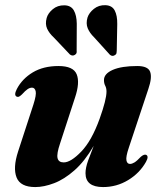

<svg xmlns="http://www.w3.org/2000/svg" viewBox="-20 -728 635 759"><path d="M557.5 -116Q569.5 -110.5 557 -88Q532 -43.5 486.5 -16Q441 11.5 387.5 11.5Q318 11.5 318 -43.5Q318 -64.5 328.2 -93Q338.5 -121.5 350.5 -151.5Q315 -90.5 274.5 -54.8Q234 -19 193.8 -3.8Q153.5 11.5 119.5 11.5Q60.5 11.5 45.5 -26.5Q30.5 -64.5 51.5 -129L112 -314.5Q124.5 -353.5 121 -367.5Q117.5 -381.5 106.5 -381.5Q98 -381.5 89 -375.5Q80 -369.5 66.5 -354.5Q59 -347.5 54.8 -345.8Q50.5 -344 46 -346Q34 -351.5 46.5 -376Q67.5 -416.5 109.5 -441.8Q151.5 -467 211 -467Q270 -467 283.2 -434.2Q296.5 -401.5 276.5 -342L217.5 -161Q203.5 -120 207.5 -103Q211.5 -86 232 -86Q260 -86 301.2 -128.8Q342.5 -171.5 374 -259Q401 -334.5 401 -366Q401 -379.5 396 -389Q391 -398.5 391 -411.5Q391 -436.5 425.8 -451.8Q460.5 -467 522.5 -467Q565 -467 573.5 -444.2Q582 -421.5 566.5 -376.5L489 -143.5Q477 -108 479.8 -94Q482.5 -80 494 -80Q502 -80 511.8 -86Q521.5 -92 537 -108.5Q549.5 -119 557.5 -116ZM443.5 -633 441.5 -527.5Q441.5 -522 440.5 -517.5Q439.5 -513 434 -510Q424 -503.5 414.5 -511.5L352 -580.5Q334.5 -597.5 326.8 -616.2Q319 -635 326 -659Q332 -677.5 351.2 -693Q370.5 -708.5 397 -707.5Q423 -706.5 433.5 -686.5Q444 -666.5 443.5 -633ZM283.5 -634.5 283 -529Q283.5 -524 282.8 -519.5Q282 -515 276.5 -511.5Q267 -505 256.5 -512.5L192.5 -580Q174.5 -596.5 166.2 -614.8Q158 -633 164.5 -657Q169.5 -675.5 188.5 -691.5Q207.5 -707.5 234.5 -707Q260.5 -706.5 271.8 -687Q283 -667.5 283.5 -634.5Z"/></svg>

Font: Fraunces 72pt S000
Style: Bold Italic
Weight: 700
Italic angle: -16°
Version: Version 1.000; ttfautohint (v1.8.3)